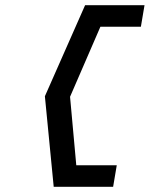

<svg xmlns="http://www.w3.org/2000/svg" viewBox="-20 -645 592 740"><path d="M416 75 430 -8H274L250 -272L367 -542H523L537 -625H308L153 -274L187 75Z"/></svg>

Font: Charger Monospace
Style: Regular
Weight: 400
Designer: Jasper
Foundry: Cannot Into Space Fonts
Version: Version 0.980